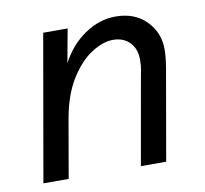

<svg xmlns="http://www.w3.org/2000/svg" viewBox="-65 -602 719 673"><g transform="rotate(-10 294.5 -266.0)"><path d="M364 -453Q329 -453 288 -427Q247 -401 212.5 -346.5Q178 -292 163 -207L127 0H37L128 -520H215L193 -400Q224 -460 276.5 -496Q329 -532 387 -532Q455 -532 496 -490.5Q537 -449 537 -389Q537 -364 531 -326L474 0H384L439 -311Q444 -335 445 -346.5Q446 -358 446 -368Q446 -407 423.5 -430Q401 -453 364 -453Z"/></g></svg>

Font: ABeeZee
Style: Italic
Weight: 400
Italic angle: -10°
Designer: Anja Meiners
Foundry: Anja Meiners
Version: Version 1.003; ttfautohint (v1.8.3)